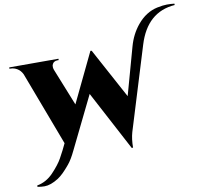

<svg xmlns="http://www.w3.org/2000/svg" viewBox="-161 -1071 1472 1379"><g transform="rotate(-10 575.0 -381.5)"><path d="M1073 -939Q1116 -948 1145 -948Q1174 -948 1199 -945V-935Q996 -920 927 -694L741 -89Q727 -40 727 22H717L487 -412L301 -32Q272 29 244.5 62Q217 95 196.5 115Q176 135 155 149Q98 185 53 185Q29 185 2 180V170Q69 158 120 105Q173 49 196 7Q228 -51 248 -95L45 -633Q31 -662 7.5 -676Q-16 -690 -41 -690H-49V-700H310V-690H301Q271 -690 261 -662Q260 -656 260 -648Q260 -640 264 -628L373 -356L546 -716L555 -715L753 -349L849 -694Q873 -781 926 -845Q989 -921 1073 -939Z"/></g></svg>

Font: Cinzel Decorative Black
Style: Regular
Weight: 900
Designer: Natanael Gama
Version: Version 1.002;PS 001.002;hotconv 1.0.56;makeotf.lib2.0.21325